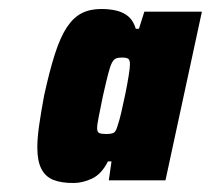

<svg xmlns="http://www.w3.org/2000/svg" viewBox="-20 -714 469 427"><path d="M143 -307Q116 -307 98.5 -314Q81 -321 72 -338.5Q63 -356 63 -386Q63 -407 67 -435Q71 -463 78 -501Q90 -556 102 -593.5Q114 -631 128.5 -653Q143 -675 161.5 -684.5Q180 -694 205 -694Q225 -694 240.5 -690Q256 -686 266.5 -676.5Q277 -667 282 -650H289L301 -688H429L348 -313H222L228 -355H220Q206 -327 185 -317Q164 -307 143 -307ZM216 -416Q227 -416 232.5 -418.5Q238 -421 242 -436Q245 -444 249.5 -463Q254 -482 258.5 -504Q263 -526 266 -544.5Q269 -563 269 -571Q269 -581 265 -583.5Q261 -586 251 -586Q243 -586 238 -584Q233 -582 229 -574.5Q225 -567 220.5 -549.5Q216 -532 209 -501Q203 -471 199.5 -454Q196 -437 196 -429Q196 -420 201 -418Q206 -416 216 -416Z"/></svg>

Font: Saira SemiCondensed Black
Style: Italic
Weight: 900
Width: 4
Italic angle: -12°
Designer: Hector Gatti with collaboration of the Omnibus-Type team
Foundry: Omnibus-Type
Version: Version 1.101